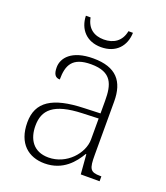

<svg xmlns="http://www.w3.org/2000/svg" viewBox="-135 -817 797 920"><g transform="rotate(20 263.5 -356.5)"><path d="M263 -606C339 -606 382 -655 384 -723H361C351 -669 312 -645 263 -645C214 -645 178 -669 168 -723H144C146 -655 189 -606 263 -606ZM199 10C294 10 343 -54 370 -100H373L381 0H477V-25H471C419 -25 412 -40 412 -111V-383C412 -485 366 -543 248 -543C137 -543 97 -490 97 -443C97 -408 108 -393 131 -393C131 -467 153 -513 248 -513C354 -513 370 -454 370 -371V-307L287 -304C128 -299 55 -252 55 -147C55 -39 118 10 199 10ZM207 -23C129 -23 97 -78 97 -145C97 -225 142 -273 289 -278L370 -281V-174C370 -104 300 -23 207 -23Z"/></g></svg>

Font: Noto Serif Ethiopic ExtraLight
Style: Regular
Weight: 200
Designer: Monotype Design Team
Foundry: Monotype Imaging Inc.
Version: Version 2.102